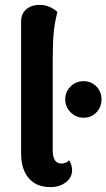

<svg xmlns="http://www.w3.org/2000/svg" viewBox="-20 -753 434 783"><path d="M66 -128V-665Q66 -697 87 -715Q108 -733 141 -733Q165 -733 184 -724Q203 -715 214 -704Q203 -661 199 -619Q195 -577 195 -509V-139Q195 -86 231 -86Q239 -86 248 -89.5Q257 -93 261 -100Q274 -81 274 -59Q274 -29 248.5 -9.5Q223 10 186 10Q128 10 97 -26.5Q66 -63 66 -128ZM246 -348Q246 -379 268 -400.5Q290 -422 321 -422Q352 -422 373 -400.5Q394 -379 394 -348Q394 -316 373 -294.5Q352 -273 321 -273Q290 -273 268 -295Q246 -317 246 -348Z"/></svg>

Font: Arima Madurai Black
Style: Regular
Weight: 900
Designer: Joana Correia and Natanael Gama
Foundry: NDISCOVER
Version: Version 1.019